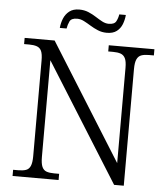

<svg xmlns="http://www.w3.org/2000/svg" viewBox="-59 -937 866 989"><g transform="rotate(5 374.0 -442.0)"><path d="M43 0V-32H70Q94 -32 109.5 -37.5Q125 -43 132.5 -60Q140 -77 140 -111V-605Q140 -639 132.5 -655Q125 -671 109 -676.5Q93 -682 70 -682H43V-714H198L574 -113V-605Q574 -639 566 -655Q558 -671 542.5 -676.5Q527 -682 503 -682H478V-714H714V-682H688Q665 -682 649.5 -676.5Q634 -671 626 -654Q618 -637 618 -603V0H568L185 -611V-111Q185 -77 192.5 -60Q200 -43 215.5 -37.5Q231 -32 255 -32H281V0ZM462 -777Q437 -777 415.5 -786Q394 -795 375.5 -806.5Q357 -818 339.5 -827Q322 -836 304 -836Q274 -836 265.5 -818.5Q257 -801 254 -781H219Q221 -806 230.5 -829.5Q240 -853 259.5 -868.5Q279 -884 311 -884Q337 -884 358.5 -875Q380 -866 398.5 -854Q417 -842 434 -833Q451 -824 468 -824Q497 -824 506 -840.5Q515 -857 518 -877H552Q550 -852 541 -829Q532 -806 513 -791.5Q494 -777 462 -777Z"/></g></svg>

Font: Noto Serif Armenian Light
Style: Regular
Weight: 300
Version: Version 2.007